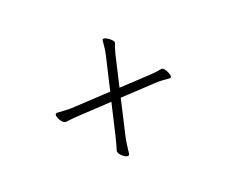

<svg xmlns="http://www.w3.org/2000/svg" viewBox="-83 -726 1167 981"><g transform="rotate(30 500.0 -236.0)"><path d="M503 -203 394 -57Q384 -44 372.5 -27Q361 -10 354 1Q348 10 330 10Q317 10 302.5 4.5Q288 -1 288 -9Q288 -13 291 -16Q305 -31 323.5 -50.5Q342 -70 355 -89L472 -245L361 -393Q351 -407 337 -422Q323 -437 308 -452Q305 -455 305 -457Q305 -465 321.5 -471.5Q338 -478 352 -478Q366 -478 369 -472Q374 -462 382 -449.5Q390 -437 400 -423L503 -286L609 -427Q619 -441 627 -453.5Q635 -466 640 -476Q643 -482 657 -482Q671 -482 687.5 -475.5Q704 -469 704 -461Q704 -459 701 -456Q686 -441 672 -426Q658 -411 648 -397L534 -245L650 -91Q664 -72 682 -52.5Q700 -33 714 -18Q717 -15 717 -11Q717 -3 703 2.5Q689 8 675 8Q657 8 651 -1Q644 -12 632.5 -29Q621 -46 611 -59Z"/></g></svg>

Font: Moon Stars Kai T Light
Style: Regular
Weight: 300
Designer: GuiWonder
Version: Version 1.101